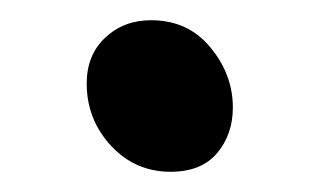

<svg xmlns="http://www.w3.org/2000/svg" viewBox="-20 -135 313 188"><path d="M147 33.2Q112.3 33.2 88.6 7.6Q64.9 -18.1 64.9 -53.2Q64.9 -81.1 83 -98.1Q101.1 -115.2 127.9 -115.2Q164.1 -115.2 186 -88.6Q208 -62 208 -29.8Q208 -3.4 192.6 14.9Q177.2 33.2 147 33.2Z"/></svg>

Font: Shantell Sans Irregular Bouncy
Style: Regular
Weight: 400
Designer: Stephen Nixon, Anya Danilova, Shantell Martin
Foundry: Arrow Type
Version: Version 1.006;[9816181b4]